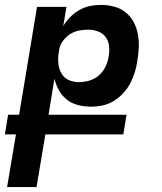

<svg xmlns="http://www.w3.org/2000/svg" viewBox="-40 -548 660 783"><path d="M-11 215 25 0H-20L-7 -80H38L111 -520H231L218 -442Q230 -462 247 -479Q264 -496 284.5 -507.5Q305 -519 327 -523.5Q349 -528 371 -528Q399 -528 425.5 -521Q452 -514 472 -498Q492 -482 504.5 -459Q517 -436 522 -410Q527 -384 526 -356Q525 -328 520 -300Q517 -277 510 -254Q503 -231 491.5 -209Q480 -187 462.5 -168Q445 -149 423.5 -136Q402 -123 378.5 -118Q355 -113 331 -113Q304 -113 278.5 -119.5Q253 -126 233 -141.5Q213 -157 200.5 -179.5Q188 -202 182 -227L158 -80H476L463 0H145L109 215ZM281 -213Q302 -213 323.5 -219Q345 -225 362.5 -240Q380 -255 390 -275.5Q400 -296 403 -317Q407 -338 405 -359Q403 -380 391.5 -396Q380 -412 360.5 -419.5Q341 -427 320 -427Q302 -427 283 -423.5Q264 -420 247.5 -410Q231 -400 218.5 -383.5Q206 -367 202 -349L198 -323Q196 -302 199 -282Q202 -262 212.5 -245.5Q223 -229 241.5 -221Q260 -213 281 -213Z"/></svg>

Font: Iosevka Extended Oblique
Style: Bold
Weight: 700
Width: 7
Italic angle: -9°
Monospace: yes
Designer: Belleve Invis
Foundry: Belleve Invis
Version: Version 32.5.0; ttfautohint (v1.8.4)